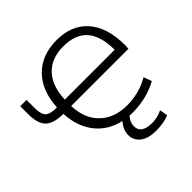

<svg xmlns="http://www.w3.org/2000/svg" viewBox="-236 -944 1369 1369"><g transform="rotate(-45 448.0 -260.0)"><path d="M14.6 -506.8V-589.8H78.1V-507.8Q78.1 -443.4 102.1 -420.9Q126 -398.4 192.4 -398.4H193.4Q202.1 -559.6 292 -649.9Q381.8 -740.2 532.2 -740.2Q682.6 -740.2 767.1 -643.6Q851.6 -546.9 851.6 -368.2Q851.6 -351.6 849.6 -334H272.5Q276.4 -203.1 354 -128.9Q431.6 -54.7 556.2 -54.7Q680.7 -54.7 782.2 -114.3L804.7 -52.7Q689.5 9.8 549.8 9.8Q529.3 9.8 518.6 8.8Q486.3 43 486.3 84Q486.3 160.2 595.7 160.2Q650.4 160.2 699.2 135.7L710 196.3Q655.3 219.7 576.7 219.7Q498 219.7 455.6 186.5Q413.1 153.3 413.1 101.1Q413.1 48.8 455.1 0Q338.9 -25.4 269.5 -112.8Q200.2 -200.2 193.4 -334H192.4Q96.7 -334 55.7 -373.5Q14.6 -413.1 14.6 -506.8ZM272.5 -398.4H775.4Q774.4 -540 713.9 -607.4Q653.3 -674.8 533.2 -674.8Q413.1 -674.8 345.2 -603Q277.3 -531.2 272.5 -398.4Z"/></g></svg>

Font: GenEi M Gothic v2 Regular
Style: Regular
Weight: 400
Version: Version 2.0